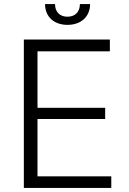

<svg xmlns="http://www.w3.org/2000/svg" viewBox="-20 -922 633 942"><path d="M97 0H526V-57H164V-338H496V-393H164V-670H519V-728H97ZM201 -902C201 -840 245 -800 311 -800C377 -800 422 -840 422 -902H372C372 -864 349 -840 311 -840C273 -840 250 -864 250 -902Z"/></svg>

Font: Wafeq Light
Style: Regular
Weight: 300
Designer: Rasmus Andersson & Azza Alameddine
Foundry: Google & TypeTogether
Version: Version 3.000;January 28, 2025;FontCreator 15.0.0.3014 64-bi